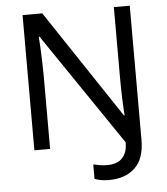

<svg xmlns="http://www.w3.org/2000/svg" viewBox="-60 -767 879 1010"><g transform="rotate(-5 380.0 -262.0)"><path d="M475 190Q450 190 431.5 186.5Q413 183 399 177V101Q415 105 434 108Q453 111 475 111Q501 111 524.5 101.5Q548 92 563.5 67.5Q579 43 579 0L176 -593H172Q174 -574 175.5 -539Q177 -504 178.5 -464Q180 -424 180 -387V0H97V-714H201L582 -142H586Q583 -174 581 -230.5Q579 -287 579 -342V-714H663V-6Q663 94 612 142Q561 190 475 190Z"/></g></svg>

Font: Noto Sans Imperial Aramaic
Style: Regular
Weight: 400
Designer: Monotype Design Team
Foundry: Monotype Imaging Inc.
Version: Version 2.001; ttfautohint (v1.8.4.7-5d5b)